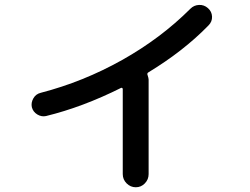

<svg xmlns="http://www.w3.org/2000/svg" viewBox="-20 -750 1040 798"><path d="M170.9 -267.6Q152.3 -263.7 134.8 -274.4Q117.2 -285.2 112.3 -304.7Q108.4 -323.2 118.7 -341.3Q128.9 -359.4 149.4 -364.3Q326.2 -410.2 487.3 -500.5Q648.4 -590.8 771.5 -713.9Q786.1 -728.5 807.1 -729.5Q828.1 -730.5 844.2 -716.3Q860.4 -702.1 861.3 -681.2Q862.3 -660.2 846.7 -644.5Q743.2 -538.1 596.7 -449.2Q589.8 -445.3 593.8 -436.5Q597.7 -424.8 597.7 -418.9V-26.4Q597.7 -3.9 582 12.2Q566.4 28.3 544.4 28.3Q522.5 28.3 506.3 12.2Q490.2 -3.9 490.2 -26.4V-379.9Q490.2 -382.8 487.8 -384.3Q485.4 -385.7 483.4 -384.8Q323.2 -304.7 170.9 -267.6Z"/></svg>

Font: Rounded Mgen+ 2p medium
Style: Regular
Weight: 500
Designer: [Source Han Sans]
Ryoko NISHIZUKA  (kana & ideographs); Paul D. Hunt (Latin, Greek & Cyrillic); Wenlong ZHANG  (bopomofo
Version: Version 1.059.20150602